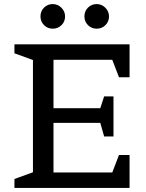

<svg xmlns="http://www.w3.org/2000/svg" viewBox="-20 -924 717 944"><path d="M617 0H51V-44L142 -77V-629L51 -662V-706H617V-544H565L532 -630H243V-392H473L492 -450H538V-253H492L473 -320H243V-76H532L565 -162H617ZM282 -886Q300 -868 300 -843Q300 -818 282.5 -800.5Q265 -783 239.5 -783Q214 -783 196.5 -800.5Q179 -818 179 -843.5Q179 -869 196.5 -886.5Q214 -904 239 -904Q264 -904 282 -886ZM498 -886Q516 -868 516 -843Q516 -818 498.5 -800.5Q481 -783 455.5 -783Q430 -783 412.5 -800.5Q395 -818 395 -843.5Q395 -869 412.5 -886.5Q430 -904 455 -904Q480 -904 498 -886Z"/></svg>

Font: Belgrano
Style: Regular
Weight: 400
Version: Version 1.002